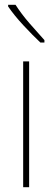

<svg xmlns="http://www.w3.org/2000/svg" viewBox="-20 -877 218 804"><path d="M102 -93H77V-620H102ZM45 -857Q70 -818 103 -780Q136 -742 166 -709V-699H149Q117 -729 78 -771Q39 -813 14 -850V-857Z"/></svg>

Font: Noto Sans Telugu UI Condensed Thin
Style: Regular
Weight: 100
Width: 3
Designer: Jelle Bosma - Monotype Design Team
Foundry: Monotype Imaging Inc.
Version: Version 2.005; ttfautohint (v1.8.4.7-5d5b)